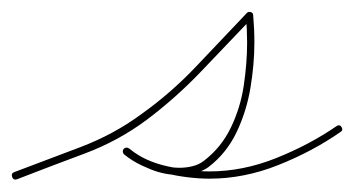

<svg xmlns="http://www.w3.org/2000/svg" viewBox="-26 -290 586 317"><path d="M-6 2Q-8 -4 -2 -6Q51 -26 106.5 -47Q162 -68 208 -102Q257 -137 298.5 -181Q340 -225 382 -269Q384 -271 388 -270Q392 -269 392 -265Q394 -242 394 -220Q394 -184 387.5 -145Q381 -106 364.5 -71.5Q348 -37 318 -14Q308 -7 295.5 -4Q283 -1 271 -1Q246 -1 222.5 -10.5Q199 -20 179 -35Q175 -39 178 -44Q182 -48 187 -45Q212 -24 250 -15.5Q288 -7 320 -7Q375 -7 430 -29Q485 -51 530 -82Q535 -85 538 -80Q541 -75 536 -72Q490 -40 433.5 -17.5Q377 5 320 5Q286 5 246 -4Q206 -13 179 -35Q175 -39 178 -44Q182 -48 187 -45Q204 -31 226 -22Q248 -13 271 -13Q281 -13 291.5 -15.5Q302 -18 310 -24Q339 -46 355 -79Q371 -112 376.5 -149Q382 -186 382 -220Q382 -241 380 -264Q380 -267 386 -265Q393 -263 390 -260Q349 -217 306.5 -172.5Q264 -128 216 -92Q169 -57 112.5 -36Q56 -15 2 6Q-4 8 -6 2Z"/></svg>

Font: FRB American Cursive Guidelines Thin
Style: Italic
Weight: 100
Italic angle: -25°
Version: Version 2.0;Modular Font Editor K font №1